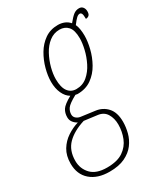

<svg xmlns="http://www.w3.org/2000/svg" viewBox="-247 -656 861 986"><g transform="rotate(-30 184.0 -163.0)"><path d="M105 240Q34 240 -7.5 204Q-49 168 -49 104Q-49 57 -29 24Q-9 -9 23 -30Q55 -51 89 -61Q76 -67 65.5 -80Q55 -93 55 -111Q55 -136 67 -155Q79 -174 124 -199Q101 -212 87.5 -241.5Q74 -271 74 -310Q74 -345 85 -386Q96 -427 117.5 -463.5Q139 -500 172 -523Q205 -546 250 -546Q270 -546 287.5 -539Q305 -532 318 -517Q339 -543 353.5 -554.5Q368 -566 387 -566Q401 -566 409 -556Q417 -546 417 -531Q417 -514 409.5 -507.5Q402 -501 391 -501Q391 -525 387 -532.5Q383 -540 376 -540Q367 -540 357 -531Q347 -522 330 -499Q336 -487 339 -468.5Q342 -450 342 -430Q342 -397 332 -355.5Q322 -314 300.5 -275.5Q279 -237 244.5 -212.5Q210 -188 161 -188Q157 -188 149 -190Q103 -165 91.5 -148.5Q80 -132 80 -113Q80 -99 90.5 -90Q101 -81 115 -79L197 -68Q238 -63 265 -33.5Q292 -4 292 52Q292 83 283.5 116Q275 149 254 177Q233 205 196.5 222.5Q160 240 105 240ZM169 -213Q207 -213 234.5 -236.5Q262 -260 279.5 -295Q297 -330 305.5 -366.5Q314 -403 314 -430Q314 -479 295 -500Q276 -521 245 -521Q211 -521 184 -500Q157 -479 139 -445.5Q121 -412 111.5 -376Q102 -340 102 -310Q102 -261 120 -237Q138 -213 169 -213ZM104 215Q165 215 199.5 191.5Q234 168 249 130.5Q264 93 264 52Q264 15 247.5 -12Q231 -39 196 -43L119 -53Q52 -32 15.5 5Q-21 42 -21 104Q-21 150 9.5 182.5Q40 215 104 215Z"/></g></svg>

Font: Noto Serif ExtraCondensed Thin
Style: Italic
Weight: 100
Width: 2
Italic angle: -12°
Designer: Monotype Design Team
Foundry: Monotype Imaging Inc.
Version: Version 2.013